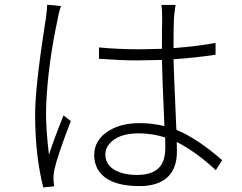

<svg xmlns="http://www.w3.org/2000/svg" viewBox="-20 -781 1040 825"><path d="M182.6 -760.7 242.2 -754.9Q233.4 -732.4 228.5 -702.1Q186.5 -507.8 178.7 -335Q177.7 -312.5 177.7 -293.9Q177.7 -221.7 190.4 -116.2Q212.9 -185.5 252.9 -285.2L284.2 -260.7Q226.6 -111.3 213.9 -52.7Q209 -29.3 210 -9.8Q210 -5.9 210.9 3.9Q211.9 15.6 212.9 19.5L166 24.4Q130.9 -113.3 130.9 -288.1Q130.9 -406.2 173.8 -681.6Q176.8 -696.3 177.7 -706.1Q182.6 -742.2 182.6 -760.7ZM690.4 -147.5Q690.4 -173.8 689.5 -190.4Q634.8 -208 575.2 -208Q487.3 -208 449.2 -162.1Q432.6 -141.6 432.6 -118.2Q432.6 -59.6 502 -38.1Q531.2 -29.3 568.4 -29.3Q670.9 -29.3 686.5 -107.4Q690.4 -126 690.4 -147.5ZM934.6 -92.8 907.2 -49.8Q821.3 -129.9 739.3 -170.9Q740.2 -156.2 740.2 -130.9Q740.2 -18.6 646.5 9.8Q617.2 18.6 581.1 18.6Q433.6 18.6 395.5 -62.5Q384.8 -86.9 384.8 -114.3Q384.8 -182.6 452.1 -221.7Q503.9 -252 580.1 -252Q632.8 -252 686.5 -239.3Q676.8 -456.1 675.8 -523.4Q603.5 -521.5 567.4 -521.5Q503.9 -521.5 405.3 -528.3V-577.1Q493.2 -569.3 569.3 -569.3Q606.4 -569.3 675.8 -571.3Q675.8 -669.9 676.8 -702.1Q676.8 -736.3 673.8 -759.8H734.4Q728.5 -719.7 727.5 -703.1Q725.6 -670.9 725.6 -574.2Q835.9 -583 906.2 -596.7V-545.9Q815.4 -532.2 725.6 -526.4Q725.6 -501 737.3 -235.4Q738.3 -228.5 738.3 -222.7Q826.2 -187.5 934.6 -92.8Z"/></svg>

Font: Taipei Sans TC Beta Light
Style: Regular
Weight: 300
Designer: JT Foundry
Foundry: JT Foundry
Version: Version 1.000